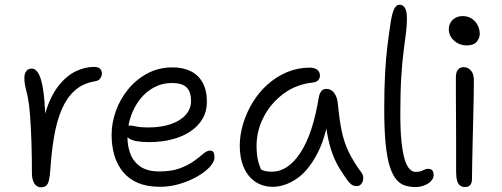

<svg xmlns="http://www.w3.org/2000/svg" viewBox="-20 -780 2125 812"><path d="M153 12Q141 12 132.5 4.5Q124 -3 119.5 -16.5Q115 -30 115 -47Q115 -111 113 -177Q111 -243 106.5 -299Q102 -355 93 -389Q87 -412 85 -425Q83 -438 83 -451Q83 -468 91 -479Q99 -490 115 -490Q129 -490 141 -472Q153 -454 161 -409.5Q169 -365 171.5 -285.5Q174 -206 169 -84L146 -126Q150 -233 172.5 -305Q195 -377 229 -419Q263 -461 301.5 -479Q340 -497 377 -497Q397 -497 404 -488.5Q411 -480 411 -469Q411 -459 404 -448.5Q397 -438 380 -436Q329 -427 295.5 -396.5Q262 -366 241 -317Q220 -268 209 -204Q198 -140 193 -64Q191 -34 187 -17.5Q183 -1 175 5.5Q167 12 153 12Z M656 10Q603 10 564.5 -6Q526 -22 501 -52Q476 -82 464 -122Q452 -162 452 -210Q452 -260 470 -310.5Q488 -361 522 -402.5Q556 -444 603.5 -469.5Q651 -495 710 -495Q754 -495 786.5 -479Q819 -463 837 -430.5Q855 -398 855 -349Q855 -309 836.5 -277.5Q818 -246 785 -224Q752 -202 707.5 -190.5Q663 -179 611 -179Q549 -179 526.5 -194Q504 -209 504 -227Q504 -238 509.5 -243.5Q515 -249 529 -249Q540 -249 557 -245Q574 -241 607 -241Q662 -241 702.5 -255Q743 -269 765.5 -294.5Q788 -320 788 -353Q788 -391 769.5 -410Q751 -429 707 -429Q666 -429 631.5 -410.5Q597 -392 572 -360Q547 -328 533 -287Q519 -246 519 -201Q519 -161 532 -128Q545 -95 574.5 -75Q604 -55 653 -55Q706 -55 741.5 -68.5Q777 -82 800.5 -99Q824 -116 839.5 -129.5Q855 -143 868 -143Q879 -143 883 -136Q887 -129 887 -114Q887 -96 867.5 -74.5Q848 -53 815 -34Q782 -15 741 -2.5Q700 10 656 10Z M1134 10Q1091 10 1059.5 -11.5Q1028 -33 1011 -72Q994 -111 994 -163Q994 -210 1008.5 -257.5Q1023 -305 1049 -347.5Q1075 -390 1112 -423Q1149 -456 1194 -475Q1239 -494 1291 -494Q1309 -494 1321 -485.5Q1333 -477 1333 -460Q1333 -449 1326 -441Q1319 -433 1303 -431Q1231 -423 1177.5 -382.5Q1124 -342 1094.5 -284Q1065 -226 1065 -163Q1065 -131 1070.5 -104.5Q1076 -78 1096 -36L1050 -93Q1072 -69 1087 -61.5Q1102 -54 1130 -54Q1198 -54 1250.5 -134Q1303 -214 1328 -367Q1331 -384 1338.5 -394Q1346 -404 1361 -404Q1381 -404 1394 -386Q1407 -368 1409 -338Q1415 -277 1424.5 -229Q1434 -181 1454 -139Q1474 -97 1508 -51Q1515 -42 1516 -32Q1517 -22 1514 -13Q1511 -4 1504.5 1.5Q1498 7 1489 7Q1476 7 1468 1.5Q1460 -4 1452 -14Q1433 -40 1416 -67.5Q1399 -95 1385.5 -131.5Q1372 -168 1363 -219Q1354 -270 1352 -342L1378 -341Q1364 -213 1324.5 -135.5Q1285 -58 1234.5 -24Q1184 10 1134 10Z M1737 11Q1713 11 1692.5 4.5Q1672 -2 1656 -21Q1640 -40 1628.5 -76Q1617 -112 1611 -171Q1605 -230 1605 -317Q1605 -404 1608.5 -468.5Q1612 -533 1618.5 -586Q1625 -639 1633 -691Q1640 -730 1648.5 -745Q1657 -760 1670 -760Q1684 -760 1692.5 -746.5Q1701 -733 1701 -701Q1701 -674 1697 -641.5Q1693 -609 1687 -564Q1681 -519 1677 -454.5Q1673 -390 1673 -297Q1673 -228 1678 -181Q1683 -134 1691.5 -106Q1700 -78 1712 -65.5Q1724 -53 1737 -53Q1753 -53 1761.5 -56.5Q1770 -60 1776 -63Q1782 -66 1790 -66Q1804 -66 1809 -58.5Q1814 -51 1814 -40Q1814 -26 1802.5 -14Q1791 -2 1773.5 4.5Q1756 11 1737 11Z M1947 11Q1934 11 1925.5 4.5Q1917 -2 1913 -16.5Q1909 -31 1909 -53Q1909 -136 1909 -194Q1909 -252 1908.5 -295Q1908 -338 1908 -375Q1908 -412 1908 -454Q1908 -467 1911.5 -476Q1915 -485 1922.5 -490.5Q1930 -496 1941 -496Q1958 -496 1970.5 -483Q1983 -470 1984 -445Q1984 -422 1983.5 -380Q1983 -338 1981.5 -286.5Q1980 -235 1979 -183.5Q1978 -132 1977 -89Q1976 -46 1976 -21Q1976 -7 1969 2Q1962 11 1947 11ZM1955 -588Q1923 -588 1900.5 -608Q1878 -628 1878 -657Q1878 -680 1894.5 -696Q1911 -712 1936 -712Q1959 -712 1975.5 -701Q1992 -690 2000.5 -672.5Q2009 -655 2009 -636Q2009 -620 1996.5 -604Q1984 -588 1955 -588Z"/></svg>

Font: Shantell Sans Light
Style: Regular
Weight: 300
Designer: Stephen Nixon, Anya Danilova, Shantell Martin
Foundry: Arrow Type
Version: Version 1.011;[c5ecc13dd]